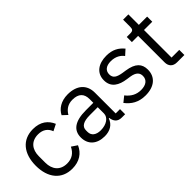

<svg xmlns="http://www.w3.org/2000/svg" viewBox="8 -1249 1852 1852"><g transform="rotate(-45 934.0 -323.5)"><path d="M277 12C376 12 442 -35 475 -110L417 -149C388 -89 342 -59 277 -59C182 -59 133 -123 133 -214V-302C133 -393 181 -457 277 -457C341 -457 384 -426 403 -373L470 -407C439 -479 380 -528 277 -528C132 -528 47 -423 47 -258C47 -93 132 12 277 12Z M1008 0V-70H949V-354C949 -463 876 -528 751 -528C658 -528 596 -483 568 -427L616 -382C644 -429 684 -459 747 -459C830 -459 869 -419 869 -346V-295H767C616 -295 547 -241 547 -144C547 -48 611 12 720 12C792 12 846 -20 869 -84H874C881 -36 903 0 963 0ZM733 -56C670 -56 631 -85 631 -136V-157C631 -208 671 -235 763 -235H869V-150C869 -97 813 -56 733 -56Z M1277 12C1396 12 1468 -49 1468 -149C1468 -228 1425 -277 1310 -294L1270 -300C1206 -311 1171 -329 1171 -380C1171 -429 1205 -460 1272 -460C1339 -460 1382 -429 1405 -397L1458 -445C1415 -497 1362 -528 1278 -528C1173 -528 1094 -477 1094 -376C1094 -280 1165 -240 1260 -227L1301 -221C1369 -210 1391 -180 1391 -140C1391 -87 1351 -56 1283 -56C1218 -56 1170 -84 1130 -135L1073 -89C1120 -28 1181 12 1277 12Z M1816 0V-70H1711V-446H1824V-516H1711V-659H1639V-563C1639 -528 1629 -516 1594 -516H1546V-446H1631V-85C1631 -34 1660 0 1716 0Z"/></g></svg>

Font: IBMKR
Style: Regular
Weight: 400
Designer: Mike Abbink; Paul van der Laan; Pieter van Rosmalen; Wujin Sim; Chorong Kim; Dohee Lee;
Foundry: Sandoll Inc.
Version: Version 1.002